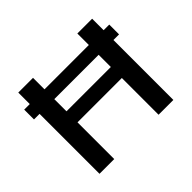

<svg xmlns="http://www.w3.org/2000/svg" viewBox="-148 -935 1170 1170"><g transform="rotate(-45 437.5 -350.0)"><path d="M117 0V-516.5H69V-601H117V-700H244V-601H626V-700H753.5V-601H802V-516.5H753.5V0H626V-316.5H244V0ZM244 -411.5H626V-516.5H244Z"/></g></svg>

Font: Trispace SemiExpanded Medium
Style: Regular
Weight: 500
Width: 6
Designer: Tyler Finck
Foundry: Etcetera Type Company
Version: Version 1.210; ttfautohint (v1.8.3)